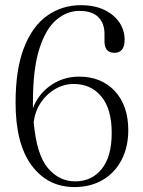

<svg xmlns="http://www.w3.org/2000/svg" viewBox="-20 -730 563 758"><path d="M299 -709.5Q353.5 -709.5 392.2 -690.8Q431 -672 451.5 -641.2Q472 -610.5 472 -573.5Q472 -521.5 431.5 -521.5Q392.5 -521.5 392.5 -567.5V-597Q392.5 -638 368 -662.5Q343.5 -687 293.5 -687Q244.5 -687 202.8 -652Q161 -617 135.5 -537.8Q110 -458.5 110 -325.5Q110 -314 110 -303Q131.5 -359.5 181 -393.5Q230.5 -427.5 292.5 -427.5Q379.5 -427.5 433 -370.8Q486.5 -314 486.5 -215Q486 -148 459.5 -97.8Q433 -47.5 385.2 -19.5Q337.5 8.5 274 8.5Q168.5 8.5 105 -76.8Q41.5 -162 41.5 -325Q41.5 -456.5 74.8 -541.8Q108 -627 166.5 -668.2Q225 -709.5 299 -709.5ZM271 -398.5Q233 -398.5 199 -379.2Q165 -360 142 -326.2Q119 -292.5 113 -248.5Q124 -120.5 168.5 -67.2Q213 -14 277 -14Q342 -14 381.5 -62.8Q421 -111.5 421 -205.5Q421 -300 380 -349.2Q339 -398.5 271 -398.5Z"/></svg>

Font: Fraunces 144pt S050 Light
Style: Regular
Weight: 300
Version: Version 1.000; ttfautohint (v1.8.3)